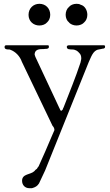

<svg xmlns="http://www.w3.org/2000/svg" viewBox="-20 -677 577 1009"><path d="M134 312H148C166 307 176 301 185 287L217 219L446 -350C458 -374 468 -413 499 -417C509 -418 519 -422 526 -422C530 -425 532 -425 532 -431V-436C531 -437 530 -438 527 -439H342C337 -439 331 -437 331 -431C331 -422 337 -418 346 -418C350 -417 354 -417 359 -417C377 -417 389 -408 396 -399C404 -392 407 -382 407 -371C407 -368 407 -366 406 -362C406 -360 405 -355 403 -348C377 -269 347 -197 314 -112C313 -111 310 -105 310 -102C307 -100 305 -95 302 -95C296 -95 296 -104 293 -107L166 -378C166 -379 162 -389 162 -390C162 -412 178 -419 200 -419C206 -419 212 -419 217 -420C227 -420 237 -421 237 -431C237 -432 237 -434 236 -436C236 -438 235 -439 233 -439H16C8 -440 4 -437 4 -430C4 -419 14 -417 24 -417C28 -417 31 -417 33 -416C62 -406 85 -381 95 -352L256 -16C261 -11 266 -3 266 6C266 7 265 10 262 16C259 22 255 32 249 46C229 95 209 139 183 197C180 200 176 206 174 210L166 216L161 222C141 242 96 235 96 273C96 296 112 312 134 312ZM423 -560C432 -568 439 -582 439 -599C439 -624 425 -647 404 -652C398 -656 390 -657 382 -657C365 -657 350 -650 342 -640C331 -631 325 -615 325 -599C325 -583 332 -567 342 -560C349 -550 366 -543 382 -543C399 -543 415 -550 423 -560ZM187 -657C155 -657 130 -633 130 -599C130 -565 156 -543 187 -543C203 -543 219 -549 228 -560C237 -568 244 -582 244 -599C244 -633 220 -657 187 -657Z"/></svg>

Font: fbb
Style: Regular
Weight: 400
Designer: David J. Perry, Michael Sharpe
Version: Version 1.045